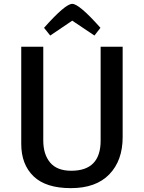

<svg xmlns="http://www.w3.org/2000/svg" viewBox="-20 -962 745 994"><path d="M354 -855 240 -778 208 -818Q318 -942 354 -942Q390 -942 500 -818L469 -778ZM90 -217V-720H204V-235Q204 -163 239.5 -120.5Q275 -78 349 -78Q501 -78 501 -234V-720H615V-252Q615 -131 546 -59.5Q477 12 347 12Q217 12 153.5 -49.5Q90 -111 90 -217Z"/></svg>

Font: Convergence
Style: Regular
Weight: 400
Designer: Nicolas Silva and John Vargas
Foundry: Nicolas Silva and Jonh Vargas
Version: Version 1.002